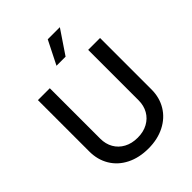

<svg xmlns="http://www.w3.org/2000/svg" viewBox="-260 -1077 1227 1227"><g transform="rotate(-45 353.0 -463.5)"><path d="M633.8 -707V-242.2Q633.8 -168.5 598.9 -110.8Q564 -53.2 500.2 -20.8Q436.5 11.7 353.5 11.7Q269.5 11.7 205.6 -20.5Q141.6 -52.7 106.9 -110.6Q72.3 -168.5 72.3 -242.2V-707H179.7V-251Q179.7 -203.1 200.9 -165.8Q222.2 -128.4 261.5 -107.2Q300.8 -85.9 353.5 -85.9Q405.8 -85.9 444.8 -107.2Q483.9 -128.4 505.1 -165.8Q526.4 -203.1 526.4 -251V-707ZM391.6 -937.5H501L393.6 -778.3H311.5Z"/></g></svg>

Font: WEMIX Pretendard Medium
Style: Regular
Weight: 500
Designer: Base glyphs from Inter by Rasmus Andersson; Hangeul glyphs from Noto Sans CJK(Source Han Sans) by Jang Soo-young and Kan
Foundry: Kil Hyung-jin
Version: Version 1.000